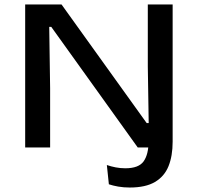

<svg xmlns="http://www.w3.org/2000/svg" viewBox="-20 -659 884 858"><path d="M92.5 0V-639H255L635.5 -109H644.5L640.5 -362.5V-639H751.5V-40L724.5 0H595.5L209 -539H200L204 -265V0ZM560 179Q532.5 179 508.2 174.8Q484 170.5 466.5 164.5L457.5 78.5Q476.5 85 497.2 89Q518 93 540 93Q600 93 622 61.8Q644 30.5 644 -29V-74H751.5V-25.5Q751.5 38 733 83.8Q714.5 129.5 672.5 154.2Q630.5 179 560 179Z"/></svg>

Font: Anek Latin Expanded Medium
Style: Regular
Weight: 500
Width: 7
Designer: Yesha Goshar
Foundry: Ek Type
Version: Version 1.003